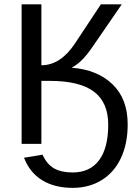

<svg xmlns="http://www.w3.org/2000/svg" viewBox="-20 -679 640 906"><path d="M318.4 -359.4Q439.5 -350.1 511 -281.2Q582.5 -212.4 582.5 -92.3Q582.5 -0.5 550.3 67.4Q518.1 135.3 459 171.4Q399.9 207.5 323.7 207.5Q237.8 207.5 179.2 171.6Q120.6 135.7 93.3 65.4L180.7 50.8Q201.2 96.2 235.1 115.5Q269 134.8 323.2 134.8Q404.3 134.8 447.5 77.1Q490.7 19.5 490.7 -90.8Q490.7 -195.3 423.6 -246.3Q356.4 -297.4 213.4 -297.4H175.3V0H82V-658.7H175.3V-371.1Q265.6 -371.1 333.5 -473.6L456.1 -658.7H554.7L410.2 -448.7Q372.1 -393.6 334.5 -369.6Z"/></svg>

Font: Cousine
Style: Regular
Weight: 400
Monospace: yes
Designer: Steve Matteson
Foundry: Ascender Corporation
Version: Version 1.20